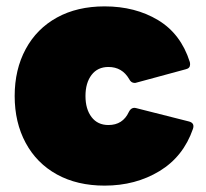

<svg xmlns="http://www.w3.org/2000/svg" viewBox="-20 -572 646 602"><path d="M26 -271Q26 -354 60.5 -418Q95 -482 158.5 -517Q222 -552 308 -552Q404 -552 475.5 -509Q547 -466 575 -378Q576 -375 576 -370Q576 -358 563 -355L408 -313Q406 -312 402 -312Q391 -312 385 -324Q363 -362 320 -362Q286 -362 267 -337Q248 -312 248 -271Q248 -230 267 -205Q286 -180 320 -180Q365 -180 384 -221Q392 -237 407 -233L573 -191Q591 -186 585 -168Q555 -81 480 -35.5Q405 10 308 10Q222 10 158.5 -25Q95 -60 60.5 -124Q26 -188 26 -271Z"/></svg>

Font: LINE Seed Sans TH App Heavy
Style: Regular
Weight: 900
Designer: Dalton Maag Ltd | Thai characters by Cadson Demak Co.,Ltd.
Foundry: Dalton Maag Ltd
Version: Version 1.003